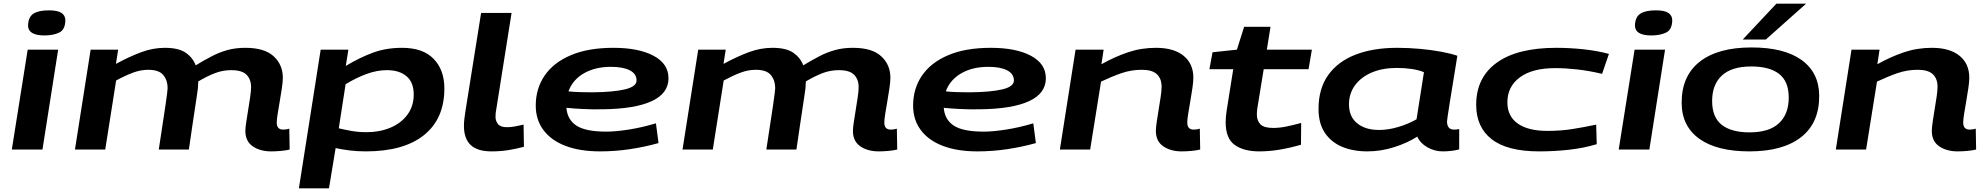

<svg xmlns="http://www.w3.org/2000/svg" viewBox="-20 -810 10762 1040"><path d="M245 -754Q292 -754 313 -740Q334 -726 334 -700Q333 -649 300.5 -633.5Q268 -618 221 -618Q132 -618 132 -672Q133 -717 160.5 -735.5Q188 -754 245 -754ZM44 0 130 -541H295L210 0Z M1449 10Q1389 10 1349 -17.5Q1309 -45 1309 -101Q1309 -116 1313.5 -146.5Q1318 -177 1324 -213.5Q1330 -250 1335 -283.5Q1340 -317 1340 -338Q1340 -380 1315.5 -405Q1291 -430 1233 -430Q1186 -430 1143.5 -413.5Q1101 -397 1054 -369Q1054 -363 1053 -350.5Q1052 -338 1052 -332Q1049 -309 1045 -282.5Q1041 -256 1035.5 -219.5Q1030 -183 1022 -130Q1014 -77 1003 0H840Q865 -162 876.5 -240.5Q888 -319 888 -333Q888 -375 864.5 -403.5Q841 -432 783 -432Q742 -432 700.5 -416.5Q659 -401 609 -374L550 0H386L471 -541H620L608 -464Q682 -504 745.5 -527.5Q809 -551 873 -551Q948 -551 986.5 -524Q1025 -497 1040 -456Q1086 -484 1127.5 -505.5Q1169 -527 1212.5 -539Q1256 -551 1309 -551Q1413 -551 1462.5 -505Q1512 -459 1512 -389Q1512 -368 1507 -333.5Q1502 -299 1495.5 -262Q1489 -225 1484 -193.5Q1479 -162 1479 -146Q1479 -108 1514 -108Q1532 -108 1547 -113L1549 0Q1529 5 1501 7.5Q1473 10 1449 10Z M1599 210 1717 -541H1867L1853 -453Q1930 -499 2001 -525Q2072 -551 2158 -551Q2271 -551 2329 -491Q2387 -431 2387 -331Q2387 -167 2277 -78.5Q2167 10 1961 10Q1913 10 1871 4.5Q1829 -1 1798 -8L1762 210ZM1966 -94Q2037 -94 2095 -118.5Q2153 -143 2187 -189Q2221 -235 2221 -298Q2221 -364 2182 -397Q2143 -430 2076 -430Q2022 -430 1966 -409.5Q1910 -389 1852 -354L1815 -115Q1844 -108 1882.5 -101Q1921 -94 1966 -94Z M2586 -740H2751L2668 -217Q2666 -209 2665 -199Q2664 -189 2664 -177Q2664 -155 2677.5 -138Q2691 -121 2726 -121Q2748 -121 2768.5 -125Q2789 -129 2816 -135L2818 -15Q2778 -4 2734.5 3Q2691 10 2643 10Q2566 10 2529.5 -24.5Q2493 -59 2493 -128Q2493 -147 2495.5 -167.5Q2498 -188 2501 -207Z M3547 -35Q3472 -14 3392 -2Q3312 10 3230 10Q3122 10 3044 -19.5Q2966 -49 2924 -105Q2882 -161 2882 -238Q2882 -330 2930 -400.5Q2978 -471 3072 -511Q3166 -551 3303 -551Q3439 -551 3520 -508Q3601 -465 3601 -386Q3601 -304 3510 -262Q3419 -220 3243 -218Q3186 -217 3137 -219.5Q3088 -222 3048 -226Q3053 -162 3102.5 -129.5Q3152 -97 3265 -97Q3314 -97 3385 -108Q3456 -119 3533 -142ZM3289 -448Q3204 -448 3143 -413Q3082 -378 3059 -315Q3088 -312 3120.5 -311Q3153 -310 3188 -310Q3303 -311 3365.5 -326Q3428 -341 3428 -374Q3428 -410 3391.5 -429Q3355 -448 3289 -448Z M4740 10Q4680 10 4640 -17.5Q4600 -45 4600 -101Q4600 -116 4604.5 -146.5Q4609 -177 4615 -213.5Q4621 -250 4626 -283.5Q4631 -317 4631 -338Q4631 -380 4606.5 -405Q4582 -430 4524 -430Q4477 -430 4434.5 -413.5Q4392 -397 4345 -369Q4345 -363 4344 -350.5Q4343 -338 4343 -332Q4340 -309 4336 -282.5Q4332 -256 4326.5 -219.5Q4321 -183 4313 -130Q4305 -77 4294 0H4131Q4156 -162 4167.5 -240.5Q4179 -319 4179 -333Q4179 -375 4155.5 -403.5Q4132 -432 4074 -432Q4033 -432 3991.5 -416.5Q3950 -401 3900 -374L3841 0H3677L3762 -541H3911L3899 -464Q3973 -504 4036.5 -527.5Q4100 -551 4164 -551Q4239 -551 4277.5 -524Q4316 -497 4331 -456Q4377 -484 4418.5 -505.5Q4460 -527 4503.5 -539Q4547 -551 4600 -551Q4704 -551 4753.5 -505Q4803 -459 4803 -389Q4803 -368 4798 -333.5Q4793 -299 4786.5 -262Q4780 -225 4775 -193.5Q4770 -162 4770 -146Q4770 -108 4805 -108Q4823 -108 4838 -113L4840 0Q4820 5 4792 7.5Q4764 10 4740 10Z M5591 -35Q5516 -14 5436 -2Q5356 10 5274 10Q5166 10 5088 -19.5Q5010 -49 4968 -105Q4926 -161 4926 -238Q4926 -330 4974 -400.5Q5022 -471 5116 -511Q5210 -551 5347 -551Q5483 -551 5564 -508Q5645 -465 5645 -386Q5645 -304 5554 -262Q5463 -220 5287 -218Q5230 -217 5181 -219.5Q5132 -222 5092 -226Q5097 -162 5146.5 -129.5Q5196 -97 5309 -97Q5358 -97 5429 -108Q5500 -119 5577 -142ZM5333 -448Q5248 -448 5187 -413Q5126 -378 5103 -315Q5132 -312 5164.5 -311Q5197 -310 5232 -310Q5347 -311 5409.5 -326Q5472 -341 5472 -374Q5472 -410 5435.5 -429Q5399 -448 5333 -448Z M5806 -541H5958L5946 -462Q6017 -502 6089 -526.5Q6161 -551 6242 -551Q6338 -551 6391 -508Q6444 -465 6444 -389Q6444 -368 6439 -333.5Q6434 -299 6427.5 -262Q6421 -225 6416 -193.5Q6411 -162 6411 -146Q6411 -108 6446 -108Q6464 -108 6479 -113L6481 0Q6461 5 6433 7.5Q6405 10 6381 10Q6321 10 6281 -17.5Q6241 -45 6241 -101Q6241 -118 6245.5 -149Q6250 -180 6256 -216Q6262 -252 6267 -285.5Q6272 -319 6272 -340Q6272 -384 6246.5 -408Q6221 -432 6165 -432Q6107 -432 6054 -413.5Q6001 -395 5944 -368L5885 0H5721Z M7028 -144 7027 -26Q6964 -8 6909 1Q6854 10 6801 10Q6717 10 6668 -25Q6619 -60 6619 -148Q6619 -178 6625 -215L6660 -435H6531L6548 -527L6680 -541L6719 -665H6862L6842 -541H7086L7068 -435H6825L6790 -220Q6789 -212 6788.5 -204.5Q6788 -197 6788 -190Q6788 -156 6807.5 -136.5Q6827 -117 6876 -117Q6910 -117 6947 -124.5Q6984 -132 7028 -144Z M7795 10Q7751 10 7712 -12Q7673 -34 7657 -70Q7602 -35 7530.5 -12.5Q7459 10 7387 10Q7309 10 7249.5 -15Q7190 -40 7156 -91Q7122 -142 7122 -220Q7122 -330 7174.5 -403.5Q7227 -477 7322.5 -514Q7418 -551 7548 -551Q7608 -551 7670 -545.5Q7732 -540 7785.5 -530Q7839 -520 7874 -508Q7848 -350 7833 -255Q7818 -160 7818 -153Q7818 -108 7856 -108Q7871 -108 7884 -111V-1Q7868 4 7843 7Q7818 10 7795 10ZM7653 -164 7693 -419Q7664 -431 7626 -436.5Q7588 -442 7546 -442Q7469 -442 7411 -417.5Q7353 -393 7320 -348.5Q7287 -304 7287 -245Q7287 -178 7331.5 -142Q7376 -106 7450 -106Q7500 -106 7555 -122.5Q7610 -139 7653 -164Z M8317 10Q8145 10 8060.5 -55.5Q7976 -121 7976 -242Q7976 -390 8087.5 -470.5Q8199 -551 8410 -551Q8483 -551 8557.5 -543Q8632 -535 8695 -518L8658 -410Q8586 -427 8522.5 -434Q8459 -441 8404 -441Q8280 -441 8212.5 -391Q8145 -341 8145 -256Q8145 -180 8201.5 -140.5Q8258 -101 8361 -101Q8433 -101 8494 -110.5Q8555 -120 8626 -135L8629 -29Q8560 -8 8480 1Q8400 10 8317 10Z M8949 -754Q8996 -754 9017 -740Q9038 -726 9038 -700Q9037 -649 9004.5 -633.5Q8972 -618 8925 -618Q8836 -618 8836 -672Q8837 -717 8864.5 -735.5Q8892 -754 8949 -754ZM8748 0 8834 -541H8999L8914 0Z M9456 10Q9280 10 9185 -58Q9090 -126 9089 -251Q9088 -398 9186.5 -475.5Q9285 -553 9467 -553Q9644 -553 9738.5 -485Q9833 -417 9834 -292Q9835 -145 9736.5 -67.5Q9638 10 9456 10ZM9457 -93Q9563 -93 9616 -142.5Q9669 -192 9669 -281Q9669 -369 9617 -409.5Q9565 -450 9466 -450Q9360 -450 9307 -401Q9254 -352 9254 -263Q9254 -175 9306 -134Q9358 -93 9457 -93ZM9420 -596 9602 -790H9763L9545 -596Z M10009 -541H10161L10149 -462Q10220 -502 10292 -526.5Q10364 -551 10445 -551Q10541 -551 10594 -508Q10647 -465 10647 -389Q10647 -368 10642 -333.5Q10637 -299 10630.5 -262Q10624 -225 10619 -193.5Q10614 -162 10614 -146Q10614 -108 10649 -108Q10667 -108 10682 -113L10684 0Q10664 5 10636 7.5Q10608 10 10584 10Q10524 10 10484 -17.5Q10444 -45 10444 -101Q10444 -118 10448.5 -149Q10453 -180 10459 -216Q10465 -252 10470 -285.5Q10475 -319 10475 -340Q10475 -384 10449.5 -408Q10424 -432 10368 -432Q10310 -432 10257 -413.5Q10204 -395 10147 -368L10088 0H9924Z"/></svg>

Font: Georama ExtraExtended SemiBold
Style: Italic
Weight: 600
Width: 8
Italic angle: -9°
Designer: Jean-Baptiste Levee
Foundry: Production Type
Version: Version 1.000